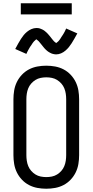

<svg xmlns="http://www.w3.org/2000/svg" viewBox="-20 -1144 565 1172"><path d="M262 8Q235 8 208 3Q181 -2 157 -14.5Q133 -27 114 -47Q95 -67 83 -91.5Q71 -116 66.5 -143Q62 -170 62 -197V-538Q62 -565 66.5 -592Q71 -619 83 -643.5Q95 -668 114 -688Q133 -708 157 -720.5Q181 -733 208 -738Q235 -743 262 -743Q290 -743 317 -738Q344 -733 368 -720.5Q392 -708 411 -688Q430 -668 442 -643.5Q454 -619 458.5 -592Q463 -565 463 -538V-197Q463 -170 458.5 -143Q454 -116 442 -91.5Q430 -67 411 -47Q392 -27 368 -14.5Q344 -2 317 3Q290 8 262 8ZM263 -63Q280 -63 297 -66.5Q314 -70 328.5 -79Q343 -88 354.5 -101Q366 -114 372.5 -130Q379 -146 381.5 -163Q384 -180 384 -197V-538Q384 -555 381.5 -572Q379 -589 372.5 -605Q366 -621 354.5 -634Q343 -647 328.5 -656Q314 -665 297 -668.5Q280 -672 263 -672Q245 -672 228 -668.5Q211 -665 196.5 -656Q182 -647 170.5 -634Q159 -621 152.5 -605Q146 -589 143.5 -572Q141 -555 141 -538V-197Q141 -180 143.5 -163Q146 -146 152.5 -130Q159 -114 170.5 -101Q182 -88 196.5 -79Q211 -70 228 -66.5Q245 -63 263 -63ZM322 -812Q317 -812 312 -813Q307 -814 302.5 -815Q298 -816 293.5 -818Q289 -820 284.5 -822.5Q280 -825 276 -827.5Q272 -830 268.5 -833Q265 -836 261 -839.5Q257 -843 253.5 -847Q250 -851 247 -854.5Q244 -858 241 -862Q238 -866 235 -869.5Q232 -873 228.5 -877.5Q225 -882 221.5 -886Q218 -890 215 -893.5Q212 -897 207 -900Q202 -903 202 -905H203L200 -903Q197 -900 194 -897.5Q191 -895 188.5 -892.5Q186 -890 184.5 -888Q183 -886 181.5 -884Q180 -882 178.5 -880Q177 -878 175.5 -875.5Q174 -873 172.5 -870.5Q171 -868 169 -865.5Q167 -863 165 -860Q163 -857 161 -853.5Q159 -850 157 -846.5Q155 -843 153 -839.5Q151 -836 149 -832Q147 -828 145 -824Q143 -820 141 -815L73 -845Q83 -864 91.5 -879Q100 -894 108 -906.5Q116 -919 124.5 -929.5Q133 -940 145 -950Q157 -960 172 -966.5Q187 -973 203 -973Q208 -973 213 -972.5Q218 -972 222.5 -970.5Q227 -969 231.5 -967Q236 -965 240.5 -963Q245 -961 249 -958Q253 -955 256.5 -952Q260 -949 264 -945.5Q268 -942 271.5 -938Q275 -934 278 -930.5Q281 -927 284 -923.5Q287 -920 290 -916Q293 -912 296.5 -907.5Q300 -903 303.5 -899Q307 -895 310 -891.5Q313 -888 318 -885Q323 -882 323 -880H322L325 -883Q328 -885 331 -887.5Q334 -890 336.5 -892.5Q339 -895 340.5 -897Q342 -899 343.5 -901Q345 -903 346.5 -905Q348 -907 349.5 -909.5Q351 -912 352.5 -914.5Q354 -917 356 -920Q358 -923 360 -926Q362 -929 364 -932Q366 -935 368 -938.5Q370 -942 372 -945.5Q374 -949 376 -953Q378 -957 380 -961.5Q382 -966 384 -970L452 -940Q442 -922 433.5 -907Q425 -892 417 -879.5Q409 -867 400.5 -856.5Q392 -846 380 -835.5Q368 -825 353 -818.5Q338 -812 322 -812ZM107 -1056V-1124H418V-1056Z"/></svg>

Font: Iosevka Pride
Style: Regular
Weight: 400
Monospace: yes
Designer: Belleve Invis
Foundry: Belleve Invis
Version: Version 30.3.1; ttfautohint (v1.8.4)